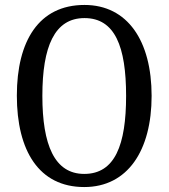

<svg xmlns="http://www.w3.org/2000/svg" viewBox="-20 -745 681 775"><path d="M320 10C495 10 592 -137 592 -358C592 -580 495 -725 321 -725C137 -725 48 -580 48 -359C48 -137 137 10 320 10ZM320 -43C200 -43 151 -160 151 -358C151 -557 200 -672 321 -672C444 -672 489 -557 489 -358C489 -160 444 -43 320 -43Z"/></svg>

Font: Noto Serif Sinhala Condensed
Style: Regular
Weight: 400
Width: 3
Designer: Jelle Bosma - Monotype Design Team
Foundry: Monotype Imaging Inc.
Version: Version 2.007